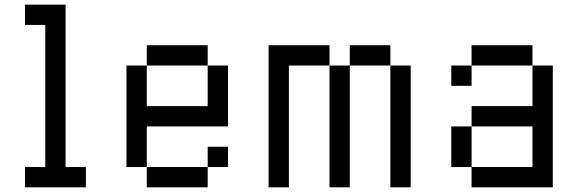

<svg xmlns="http://www.w3.org/2000/svg" viewBox="-20 -801 2471 821"><path d="M173.6 -694.4H86.8V-781.2H260.4V-86.8H347.2V0H86.8V-86.8H173.6Z M607.6 -520.8V-607.6H868.1V-520.8ZM607.6 0V-86.8H868.1V0ZM868.1 -520.8H954.9V-260.4H607.6V-86.8H520.8V-520.8H607.6V-347.2H868.1ZM954.9 -86.8H868.1V-173.6H954.9Z M1649.3 -520.8H1736.1V0H1649.3ZM1649.3 -520.8H1475.7V-607.6H1649.3ZM1388.9 -520.8H1215.3V0H1128.5V-607.6H1388.9ZM1388.9 -520.8H1475.7V0H1388.9Z M2256.9 -520.8H1996.5V-607.6H2256.9ZM2256.9 -260.4H1996.5V-347.2H2256.9V-520.8H2343.8V0H1996.5V-86.8H2256.9ZM1996.5 -86.8H1909.7V-260.4H1996.5ZM1996.5 -434H1909.7V-520.8H1996.5Z"/></svg>

Font: 8-bit Operator+
Style: Regular
Weight: 400
Designer: GrandChaos9000
Foundry: Grand Chaos Productions
Version: Version 1.2.0 - April 24, 2014